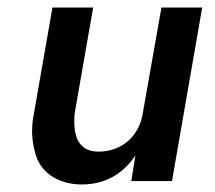

<svg xmlns="http://www.w3.org/2000/svg" viewBox="-20 -480 569 509"><path d="M178 -180 227 -460H119L68 -168C66 -156 65 -143 65 -132C65 -113 68 -93 74 -72C86 -28 128 9 197 9C260 9 307 -20 339 -68L328 0H436L516 -460H408L358 -177C348 -119 303 -78 241 -78C181 -78 177 -131 177 -158C177 -165 177 -173 178 -180Z"/></svg>

Font: Jost Medium
Style: Italic
Weight: 500
Italic angle: -5°
Version: Version 3.710